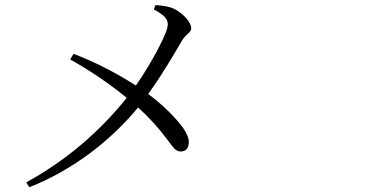

<svg xmlns="http://www.w3.org/2000/svg" viewBox="-20 -744 1540 776"><path d="M98.6 12.7 85.9 -6.8Q322.3 -136.7 492.2 -348.6Q386.7 -434.6 263.7 -503.9L277.3 -526.4Q403.3 -478.5 529.3 -398.4Q579.1 -470.7 618.2 -544.9Q658.2 -621.1 658.2 -645.5Q658.2 -664.1 643.6 -677.7Q632.8 -688.5 601.6 -706.1L608.4 -723.6Q662.1 -719.7 684.6 -708Q710.9 -694.3 731.4 -671.9Q752.9 -647.5 752.9 -628.9Q752.9 -619.1 738.3 -606.4Q721.7 -591.8 713.9 -577.1Q710 -571.3 699.2 -551.8Q627.9 -430.7 579.1 -364.3Q642.6 -316.4 687.5 -266.6Q742.2 -207 743.2 -171.9Q743.2 -131.8 710 -131.8Q697.3 -131.8 685.5 -142.6Q677.7 -150.4 659.2 -175.8Q603.5 -251 538.1 -309.6Q455.1 -209 346.7 -127Q227.5 -38.1 98.6 12.7Z"/></svg>

Font: Bpmf Zihi Box R
Style: R
Weight: 400
Foundry: But Ko
Version: Version 1.320